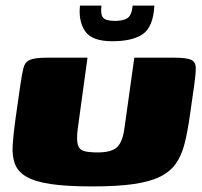

<svg xmlns="http://www.w3.org/2000/svg" viewBox="-20 -667 724 689"><path d="M661 -250Q653 -194 642.5 -152Q632 -110 611.5 -80.5Q591 -51 554.5 -33Q518 -15 459.5 -6.5Q401 2 312 2Q220 2 162.5 -6.5Q105 -15 74.5 -33Q44 -51 33.5 -79Q23 -107 25.5 -146Q28 -185 35 -236L53 -362Q59 -403 64.5 -424Q70 -445 88 -452.5Q106 -460 149 -460H294L259 -205Q254 -165 259.5 -147Q265 -129 283 -124.5Q301 -120 330 -120Q378 -120 398.5 -137.5Q419 -155 426 -203L462 -460H605Q649 -460 665.5 -452.5Q682 -445 682.5 -424Q683 -403 677 -362ZM383 -519Q310 -519 285.5 -555Q261 -591 267 -647H344Q340 -614 350.5 -603Q361 -592 393 -592Q423 -592 438 -602.5Q453 -613 456 -647H534Q530 -571 493 -545Q456 -519 383 -519Z"/></svg>

Font: Genos Black
Style: Italic
Weight: 900
Italic angle: -8°
Version: Version 1.010